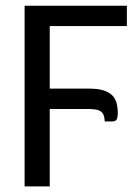

<svg xmlns="http://www.w3.org/2000/svg" viewBox="-20 -662 499 682"><path d="M430.7 -641.6V-569.3H156.7V-347.2H295.4Q325.7 -347.2 345.5 -341.6Q365.2 -335.9 377 -325Q388.7 -314 393.6 -297.6Q398.4 -281.2 398.4 -259.3Q398.4 -248.5 395.3 -239.5Q392.1 -230.5 377.9 -230.5H352.1Q351.6 -243.7 348.4 -252.2Q345.2 -260.7 338.4 -265.9Q331.5 -271 320.1 -272.9Q308.6 -274.9 292 -274.9H156.7V0H67.4V-641.6Z"/></svg>

Font: Carlito
Style: Regular
Weight: 400
Designer: Lukasz Dziedzic
Foundry: tyPoland Lukasz Dziedzic
Version: Version 1.104